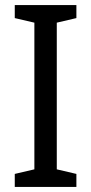

<svg xmlns="http://www.w3.org/2000/svg" viewBox="-20 -734 358 754"><path d="M280 0V-51L203 -69V-645L280 -663V-714H38V-663L115 -645V-69L38 -51V0Z"/></svg>

Font: Noto Sans Gurmukhi SemiCondensed
Style: Regular
Weight: 400
Width: 4
Designer: Jelle Bosma - Monotype Design Team
Foundry: Monotype Imaging Inc.
Version: Version 2.004